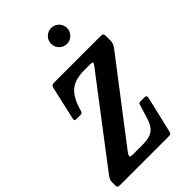

<svg xmlns="http://www.w3.org/2000/svg" viewBox="-339 -1108 1209 1209"><g transform="rotate(-45 266.0 -503.0)"><path d="M-46.5 -21.5V-48.5Q-46.5 -65 -40.2 -75.2Q-34 -85.5 -27 -95.5L385.5 -636.5Q402.5 -658.5 402.5 -663.5Q402.5 -667.5 397.2 -669.2Q392 -671 373.5 -671H330.5Q246 -671 202.2 -634Q158.5 -597 134.5 -511Q131 -498 126.5 -493Q122 -488 107.5 -488H80Q65.5 -488 62.5 -492Q59.5 -496 62 -507.5L112 -728.5Q115 -741.5 120.5 -745.8Q126 -750 142 -750H553Q567.5 -750 572.5 -745.2Q577.5 -740.5 577.5 -728V-688Q577.5 -671.5 572.8 -659.8Q568 -648 559.5 -636.5L164.5 -121Q146 -98 146 -87.5Q146 -82 152 -80.5Q158 -79 180.5 -79H253.5Q296.5 -79 322.8 -88Q349 -97 364.8 -116.8Q380.5 -136.5 391.8 -169.5Q403 -202.5 417 -250.5Q421 -265.5 423.8 -273.8Q426.5 -282 445 -282H472Q489.5 -282 491.5 -274.8Q493.5 -267.5 490 -254.5L436 -24.5Q432 -8 428.5 -4Q425 0 405.5 0H-21Q-36.5 0 -41.5 -4.2Q-46.5 -8.5 -46.5 -21.5ZM369 -864.5Q340 -864.5 319.2 -885.5Q298.5 -906.5 298.5 -935.5Q298.5 -965 319.2 -985.8Q340 -1006.5 369 -1006.5Q398.5 -1006.5 419.2 -985.8Q440 -965 440 -935.5Q440 -906.5 419.2 -885.5Q398.5 -864.5 369 -864.5Z"/></g></svg>

Font: Besley* Condensed Semi
Style: Italic
Weight: 600
Width: 3
Italic angle: -13°
Designer: Owen Earl
Foundry: indestructible type*
Version: Version 3.000; ttfautohint (v1.8.3)